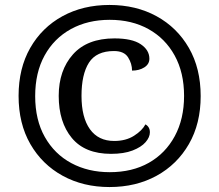

<svg xmlns="http://www.w3.org/2000/svg" viewBox="-20 -745 885 775"><path d="M422 10Q316 10 233 -35.5Q150 -81 102.5 -163.5Q55 -246 55 -358Q55 -469 102 -551.5Q149 -634 232 -679.5Q315 -725 422 -725Q529 -725 612 -679.5Q695 -634 742.5 -551.5Q790 -469 790 -357Q790 -246 742.5 -163.5Q695 -81 612 -35.5Q529 10 422 10ZM423 -50Q514 -50 581 -88Q648 -126 685.5 -195.5Q723 -265 723 -358Q723 -452 685 -521Q647 -590 579.5 -627.5Q512 -665 423 -665Q334 -665 266 -627.5Q198 -590 160 -521Q122 -452 122 -357Q122 -261 161 -192Q200 -123 268 -86.5Q336 -50 423 -50ZM428 -124Q323 -124 270 -188Q217 -252 217 -358Q217 -461 274.5 -525.5Q332 -590 442 -590Q513 -590 548 -566.5Q583 -543 583 -508Q583 -486 562.5 -473Q542 -460 513 -460Q513 -488 497 -513.5Q481 -539 440 -539Q369 -539 339 -492Q309 -445 309 -358Q309 -271 343 -223.5Q377 -176 441 -176Q488 -176 521 -197Q554 -218 567 -243Q585 -233 585 -211Q585 -191 567.5 -171Q550 -151 515 -137.5Q480 -124 428 -124Z"/></svg>

Font: Noto Serif Tamil
Style: Bold Italic
Weight: 700
Italic angle: -12°
Designer: Indian Type Foundry, Tom Grace, and the Monotype Design Team
Foundry: Monotype Imaging Inc.
Version: Version 2.003; ttfautohint (v1.8.4.7-5d5b)